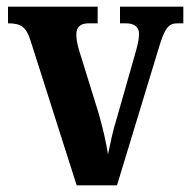

<svg xmlns="http://www.w3.org/2000/svg" viewBox="-20 -556 570 576"><path d="M71 -436 210 0H331L456 -411C474 -472 486 -486 512 -486H530V-536H340V-486H358C383 -486 397 -475 397 -455C397 -435 392 -418 385 -393L330 -200C318 -163 310 -121 304 -93C299 -126 288 -175 275 -219L217 -406C213 -420 209 -436 209 -453C209 -473 220 -486 245 -486H273V-536H4V-486C42 -486 58 -476 71 -436Z"/></svg>

Font: Noto Serif Thai Condensed
Style: Bold
Weight: 700
Width: 3
Designer: Monotype Design Team
Foundry: Monotype Imaging Inc.
Version: Version 2.002